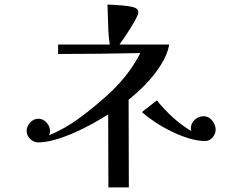

<svg xmlns="http://www.w3.org/2000/svg" viewBox="-20 -796 1040 836"><path d="M717 -602Q709 -558 680 -512.5Q651 -467 613 -428Q575 -389 540 -362L541 20H452L451 -298Q423 -280 384.5 -258.5Q346 -237 304 -218.5Q262 -200 221 -188Q180 -176 146 -176Q127 -176 111.5 -191Q96 -206 96 -225Q96 -245 111 -262Q126 -279 147 -279Q168 -279 183 -262Q198 -245 198 -225Q198 -221 197 -216.5Q196 -212 194 -207Q263 -236 323 -280Q383 -324 438 -373Q485 -414 524 -462Q563 -510 591 -565Q501 -563 411.5 -562Q322 -561 233 -561V-602H458Q452 -640 451 -684Q450 -728 448 -776Q456 -776 474.5 -775Q493 -774 514.5 -772Q536 -770 553 -766.5Q570 -763 576 -757Q582 -752 582 -742Q582 -733 571.5 -713.5Q561 -694 547 -671.5Q533 -649 519.5 -629.5Q506 -610 500 -602ZM919 -231Q919 -213 905.5 -197.5Q892 -182 873 -182Q841 -182 803 -193.5Q765 -205 727 -223.5Q689 -242 655 -264.5Q621 -287 598 -308L663 -359Q695 -319 732.5 -285Q770 -251 813 -225Q812 -228 811.5 -231Q811 -234 811 -237Q811 -259 828 -274.5Q845 -290 866 -290Q889 -290 904 -271Q919 -252 919 -231Z"/></svg>

Font: Kaisei Decol
Style: Regular
Weight: 400
Designer: Font-Kai, 金井和夫
Foundry: KAZUO KANAI
Version: Version 5.003